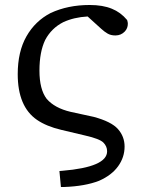

<svg xmlns="http://www.w3.org/2000/svg" viewBox="-20 -545 576 769"><path d="M218 140 230 139Q409 124 409 61Q409 41 394 26Q379 11 322 -2L225 -25Q166 -39 128 -65Q51 -118 51 -248Q51 -338 86 -399.5Q121 -461 183 -493Q252 -525 339 -525Q392 -525 428 -510Q463 -496 489 -465L490 -462Q492 -455 492 -450Q492 -432 480 -419Q465 -403 442 -403Q424 -403 411 -410.5Q398 -418 385 -430L331 -479Q276 -476 233 -456Q186 -432 161 -385Q138 -337 138 -262Q138 -187 167 -149Q199 -112 263 -97L355 -77Q426 -58 452.5 -28Q479 2 479 42Q479 85 453 121Q427 157 377 179Q321 201 236 204H224Z"/></svg>

Font: Early Summer Mincho Screen
Style: Regular
Weight: 400
Designer: GuiWonder
Version: Version 1.002